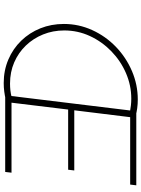

<svg xmlns="http://www.w3.org/2000/svg" viewBox="116 -870 762 1034"><g transform="rotate(90 497.0 -353.0)"><path d="M581 -672Q565 -675 547.5 -677Q530 -679 511 -679Q440 -679 374 -650.5Q308 -622 256 -571.5Q204 -521 174 -456Q144 -391 144 -318Q144 -257 165.5 -204Q187 -151 225.5 -111Q264 -71 316 -48.5Q368 -26 430 -26Q449 -26 467 -28Q485 -30 504 -35L518 -3Q496 2 473.5 5Q451 8 427 8Q359 8 300.5 -17Q242 -42 199 -86.5Q156 -131 132.5 -189.5Q109 -248 109 -316Q109 -396 142 -468.5Q175 -541 232 -596Q289 -651 362.5 -682.5Q436 -714 516 -714Q540 -714 562.5 -711Q585 -708 606 -702ZM579 -706H978L974 -673H611L574 -372H898L894 -339H570L533 -34H910L906 0H493Z"/></g></svg>

Font: Josefin Sans ExtraLight
Style: Italic
Weight: 250
Italic angle: -7°
Designer: Santiago Orozco
Foundry: Typemade
Version: Version 2.000